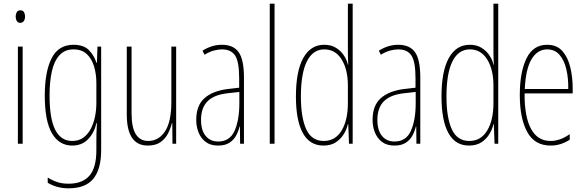

<svg xmlns="http://www.w3.org/2000/svg" viewBox="-20 -846 3174 1042"><path d="M91 -790Q105 -790 110.5 -779.5Q116 -769 116 -757Q116 -741 109 -731.5Q102 -722 90 -722Q77 -722 71 -732.5Q65 -743 65 -756Q65 -768 70.5 -779Q76 -790 91 -790ZM103 -593V-66H77V-593Z M379 -603Q435 -603 463.5 -573Q492 -543 503 -506H506L509 -593H529V-31Q529 72 486.5 124Q444 176 352 176Q289 176 239 146V118Q266 134 292 142.5Q318 151 352 151Q427 151 465 108Q503 65 503 -31V-78Q503 -101 503.5 -123.5Q504 -146 506 -177H503Q492 -126 458.5 -91Q425 -56 372 -56Q301 -56 262 -122.5Q223 -189 223 -328Q223 -456 260 -529.5Q297 -603 379 -603ZM379 -578Q332 -578 303 -546.5Q274 -515 261.5 -459Q249 -403 249 -328Q249 -201 280 -141Q311 -81 372 -81Q408 -81 433 -99.5Q458 -118 473.5 -148.5Q489 -179 496 -215Q503 -251 503 -287V-395Q503 -444 490.5 -485.5Q478 -527 451 -552.5Q424 -578 379 -578Z M936 -593V-66H916L915 -178H913Q906 -149 891.5 -121Q877 -93 851 -74.5Q825 -56 782 -56Q668 -56 668 -225V-593H694V-233Q694 -153 717.5 -117Q741 -81 784 -81Q841 -81 875.5 -133Q910 -185 910 -294V-593Z M1184 -603Q1247 -603 1275.5 -562.5Q1304 -522 1304 -424V-66H1283L1282 -159H1280Q1274 -134 1261.5 -110.5Q1249 -87 1225.5 -71.5Q1202 -56 1164 -56Q1122 -56 1096 -76Q1070 -96 1057.5 -127.5Q1045 -159 1045 -195Q1045 -274 1090 -313.5Q1135 -353 1217 -363L1278 -370V-421Q1278 -511 1256 -544.5Q1234 -578 1184 -578Q1166 -578 1142 -572Q1118 -566 1090 -549L1079 -571Q1130 -603 1184 -603ZM1216 -340Q1142 -332 1106.5 -296.5Q1071 -261 1071 -195Q1071 -139 1096 -108.5Q1121 -78 1164 -78Q1227 -78 1253 -136Q1279 -194 1279 -286V-347Z M1470 -66H1444V-826H1470Z M1735 -56Q1661 -56 1623.5 -124Q1586 -192 1586 -322Q1586 -460 1626 -531.5Q1666 -603 1739 -603Q1777 -603 1803.5 -586.5Q1830 -570 1846.5 -545Q1863 -520 1868 -495H1870Q1869 -514 1868.5 -530.5Q1868 -547 1868 -563V-826H1894V-66H1874L1870 -172H1868Q1862 -145 1846 -118.5Q1830 -92 1803 -74Q1776 -56 1735 -56ZM1737 -81Q1800 -81 1834 -137.5Q1868 -194 1868 -287V-381Q1868 -469 1834 -523.5Q1800 -578 1740 -578Q1678 -578 1645.5 -513Q1613 -448 1613 -322Q1613 -208 1642 -144.5Q1671 -81 1737 -81Z M2141 -603Q2204 -603 2232.5 -562.5Q2261 -522 2261 -424V-66H2240L2239 -159H2237Q2231 -134 2218.5 -110.5Q2206 -87 2182.5 -71.5Q2159 -56 2121 -56Q2079 -56 2053 -76Q2027 -96 2014.5 -127.5Q2002 -159 2002 -195Q2002 -274 2047 -313.5Q2092 -353 2174 -363L2235 -370V-421Q2235 -511 2213 -544.5Q2191 -578 2141 -578Q2123 -578 2099 -572Q2075 -566 2047 -549L2036 -571Q2087 -603 2141 -603ZM2173 -340Q2099 -332 2063.5 -296.5Q2028 -261 2028 -195Q2028 -139 2053 -108.5Q2078 -78 2121 -78Q2184 -78 2210 -136Q2236 -194 2236 -286V-347Z M2525 -56Q2451 -56 2413.5 -124Q2376 -192 2376 -322Q2376 -460 2416 -531.5Q2456 -603 2529 -603Q2567 -603 2593.5 -586.5Q2620 -570 2636.5 -545Q2653 -520 2658 -495H2660Q2659 -514 2658.5 -530.5Q2658 -547 2658 -563V-826H2684V-66H2664L2660 -172H2658Q2652 -145 2636 -118.5Q2620 -92 2593 -74Q2566 -56 2525 -56ZM2527 -81Q2590 -81 2624 -137.5Q2658 -194 2658 -287V-381Q2658 -469 2624 -523.5Q2590 -578 2530 -578Q2468 -578 2435.5 -513Q2403 -448 2403 -322Q2403 -208 2432 -144.5Q2461 -81 2527 -81Z M2949 -603Q3002 -603 3032 -569Q3062 -535 3075 -481Q3088 -427 3088 -367V-339H2827Q2826 -214 2861.5 -147.5Q2897 -81 2968 -81Q3020 -81 3072 -118V-88Q3051 -74 3025 -65Q2999 -56 2968 -56Q2882 -56 2841.5 -129.5Q2801 -203 2801 -330Q2801 -454 2837 -528.5Q2873 -603 2949 -603ZM2949 -578Q2897 -578 2865 -525Q2833 -472 2828 -363H3064Q3065 -422 3053.5 -470.5Q3042 -519 3016.5 -548.5Q2991 -578 2949 -578Z"/></svg>

Font: Noto Sans Malayalam UI ExtraCondensed Thin
Style: Regular
Weight: 100
Width: 2
Designer: Jelle Bosma - Monotype Design Team
Foundry: Monotype Imaging Inc.
Version: Version 2.104; ttfautohint (v1.8.4.7-5d5b)